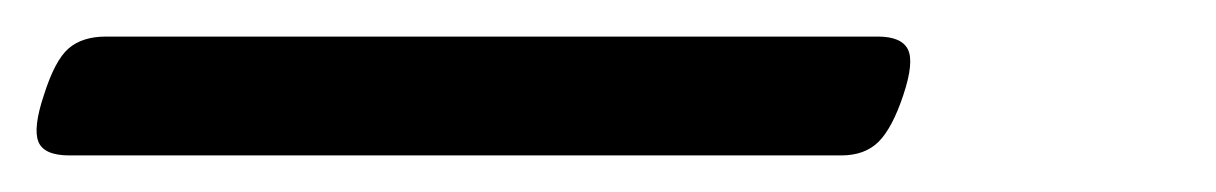

<svg xmlns="http://www.w3.org/2000/svg" viewBox="-95 42 665 105"><path d="M-57 127Q-71 127 -74 119.5Q-77 112 -71 94Q-65 75 -57.5 68.5Q-50 62 -37 62H385Q398 62 401.5 69Q405 76 399 94Q393 112 385.5 119.5Q378 127 365 127Z"/></svg>

Font: Playwrite CO Light
Style: Regular
Weight: 300
Version: Version 1.002